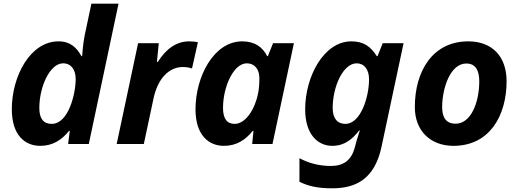

<svg xmlns="http://www.w3.org/2000/svg" viewBox="-20 -780 2808 1040"><path d="M198 10C267 10 315 -23 354 -71H358L349 0H461L622 -760H475L438 -585C430 -545 425 -481 425 -476H421C396 -521 362 -556 297 -556C143 -556 44 -366 44 -189C44 -43 119 10 198 10ZM260 -109C215 -109 193 -138 193 -195C193 -310 250 -437 322 -437C365 -437 390 -403 390 -351C390 -275 352 -109 260 -109Z M759 0 811 -244C835 -359 898 -417 971 -417C991 -417 1009 -413 1020 -409L1052 -551C1041 -554 1021 -556 1005 -556C934 -556 879 -514 835 -445H830L840 -546H728L612 0Z M1193 10C1262 10 1310 -23 1349 -71H1353L1346 0H1456L1572 -546H1459L1431 -476H1427C1403 -524 1361 -556 1292 -556C1138 -556 1039 -365 1039 -188C1039 -44 1114 10 1193 10ZM1251 -109C1209 -109 1188 -138 1188 -195C1188 -310 1245 -437 1317 -437C1360 -437 1385 -404 1385 -357C1385 -326 1383 -299 1378 -275C1362 -190 1311 -109 1251 -109Z M1780 240C1913 240 2011 185 2047 13L2166 -546H2053L2025 -476H2021C1989 -525 1954 -556 1883 -556C1734 -556 1633 -365 1633 -188C1633 -51 1702 10 1780 10C1848 10 1890 -28 1925 -73H1929C1930 -74 1913 -26 1905 7L1901 22C1882 89 1840 119 1772 119C1709 119 1653 104 1602 77V205C1651 228 1699 240 1780 240ZM1851 -109C1808 -109 1782 -138 1782 -195C1782 -310 1838 -437 1912 -437C1953 -437 1979 -403 1979 -351C1979 -253 1933 -109 1851 -109Z M2436 10C2634 10 2724 -156 2724 -340C2724 -476 2644 -556 2517 -556C2322 -556 2227 -393 2227 -200C2227 -70 2313 10 2436 10ZM2448 -110C2399 -110 2375 -140 2375 -200C2375 -298 2417 -436 2506 -436C2558 -436 2576 -395 2576 -340C2576 -223 2530 -110 2448 -110Z"/></svg>

Font: BC Sans
Style: Bold Italic
Weight: 700
Italic angle: -12°
Designer: Monotype Design Team
Province of B.C.
Foundry: Monotype Imaging Inc.
Version: Version 2.000;GOOG;noto-source:20170915:90ef993387c0